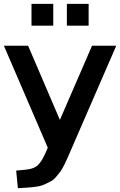

<svg xmlns="http://www.w3.org/2000/svg" viewBox="-21 -775 620 991"><path d="M454.1 -539.1H579.1L349.6 -10.7Q335 22.5 329.6 35.6Q324.2 48.8 311.5 74.2Q298.8 99.6 291.5 109.4Q284.2 119.1 270 136.2Q255.9 153.3 242.7 160.2Q229.5 167 210.9 175.8Q192.4 184.6 169.9 188Q147.5 191.4 120.1 193.4L71.3 196.3L62.5 105.5L113.3 100.6Q155.3 96.7 175.8 76.2Q196.3 55.7 217.8 5.9L225.6 -12.7L-1 -539.1H124L288.1 -156.2ZM141.6 -642.6V-754.9H253.9V-642.6ZM324.2 -642.6V-754.9H436.5V-642.6Z"/></svg>

Font: Min Sans SemiBold
Style: Regular
Weight: 600
Designer: Jinseong-Kim, NotoSansCJK, Nunito
Foundry: Jinseong-Kim
Version: Version 1.400;Glyphs 3.1.2 (3151)